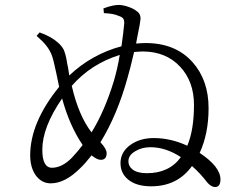

<svg xmlns="http://www.w3.org/2000/svg" viewBox="-20 -774 986 776"><path d="M849 -18Q835 -18 819 -35Q790 -73 756 -103Q697 -21 591 -21Q529 -21 496 -50Q467 -75 467 -115Q467 -160 508 -189Q546 -216 602 -216Q670 -216 737 -185Q764 -249 764 -350Q764 -445 707.5 -505Q651 -565 559 -566Q548 -566 525 -564H522Q506 -495 495 -458Q454 -310 386 -199Q411 -172 411 -155Q411 -128 387 -128Q373 -128 350 -146Q325 -114 304 -94Q243 -33 185 -33Q148 -33 124 -66Q102 -98 102 -146Q102 -279 219 -423Q215 -443 208 -476Q197 -529 190 -549Q181 -573 165 -592Q155 -605 128 -629L140 -643Q186 -627 214 -602Q230 -588 237 -574Q245 -557 250 -527Q251 -518 255 -501Q258 -480 260 -469Q351 -555 471 -587Q479 -644 482 -678Q483 -693 477.5 -699.5Q472 -706 459 -710Q441 -719 400 -721L398 -740Q438 -755 463 -754Q480 -753 500 -746Q520 -739 531 -730Q552 -717 547 -690Q546 -678 536 -630Q532 -609 530 -598Q554 -600 569 -600Q689 -600 758 -523Q823 -450 823 -337Q823 -234 787 -156Q871 -100 871 -49Q871 -18 849 -18ZM574 -74Q664 -74 711 -139Q650 -179 588 -179Q553 -179 527 -163Q499 -147 499 -122Q499 -102 516 -89Q535 -74 574 -74ZM190 -96Q231 -96 271 -137Q298 -166 314 -188Q261 -266 231 -376Q151 -260 151 -169Q151 -96 190 -96ZM350 -239Q403 -325 440 -446Q455 -497 464 -552Q348 -516 270 -427Q298 -306 350 -239Z"/></svg>

Font: GenRyuMin TW R
Style: Regular
Weight: 400
Version: Version 1.501;PS 1;hotconv 16.6.51;makeotf.lib2.5.65220